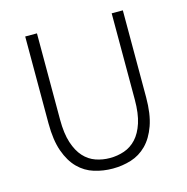

<svg xmlns="http://www.w3.org/2000/svg" viewBox="-109 -832 922 948"><g transform="rotate(-15 352.5 -358.0)"><path d="M163 -729V-288Q163 -217 178.5 -169.5Q194 -122 220 -93.5Q246 -65 280.5 -53Q315 -41 353 -41Q391 -41 426 -53Q461 -65 487.5 -93.5Q514 -122 529.5 -169.5Q545 -217 545 -288V-729H602V-285Q602 -199 581.5 -141.5Q561 -84 526.5 -49.5Q492 -15 447 -1Q402 13 353 13Q304 13 258.5 -1Q213 -15 178.5 -49.5Q144 -84 123.5 -141.5Q103 -199 103 -285V-729Z"/></g></svg>

Font: Kinto Sans Light
Style: Regular
Weight: 300
Designer: Authors: Ryoko NISHIZUKA  (kana & ideographs); Paul D. Hunt (Latin, Greek & Cyrillic); Wenlong ZHANG  (bopomofo); Sandol
Foundry: Adobe Systems Incorporated, ookami Inc.
Version: Version 0.001